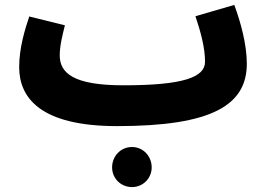

<svg xmlns="http://www.w3.org/2000/svg" viewBox="-20 -492 1077 781"><path d="M456 21C844 21 984 -65 984 -233C984 -311 959 -402 933 -472L775 -426C797 -360 814 -297 814 -241C814 -178 727 -145 482 -145C278 -145 223 -195 223 -267C223 -306 234 -349 244 -389L99 -425C82 -374 58 -298 58 -219C58 -96 142 21 456 21ZM517 269C562 269 597 233 597 189C597 143 562 106 517 106C471 106 436 143 436 189C436 233 471 269 517 269Z"/></svg>

Font: Noto Sans Arabic UI SmCn Bk
Style: Regular
Weight: 900
Width: 4
Designer: Monotype Design Team, Nadine Chahine and Nizar Qandah
Foundry: Monotype Imaging Inc.
Version: Version 2.010